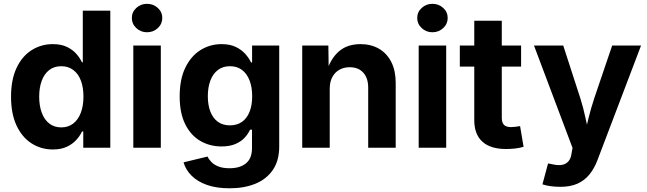

<svg xmlns="http://www.w3.org/2000/svg" viewBox="-20 -784 3436 1019"><path d="M260.7 9.3Q197.8 9.3 147.2 -23.2Q96.7 -55.7 67.6 -118.2Q38.6 -180.7 38.6 -270.5Q38.6 -362.3 68.4 -424.6Q98.1 -486.8 148.7 -518.3Q199.2 -549.8 259.8 -549.8Q304.7 -549.8 335.4 -534.9Q366.2 -520 385.5 -497.8Q404.8 -475.6 415 -453.1H419.4V-727.5H565.4V0H421.9V-86.4H415.5Q404.8 -63.5 385 -41.5Q365.2 -19.5 334.7 -5.1Q304.2 9.3 260.7 9.3ZM305.2 -107.9Q342.3 -107.9 368.7 -128.4Q395 -148.9 408.9 -185.5Q422.9 -222.2 422.9 -271Q422.9 -320.3 409.2 -356.4Q395.5 -392.6 368.9 -412.6Q342.3 -432.6 305.2 -432.6Q267.1 -432.6 241 -412.1Q214.8 -391.6 201.4 -355.2Q188 -318.8 188 -271Q188 -223.1 201.4 -186.3Q214.8 -149.4 241.2 -128.7Q267.6 -107.9 305.2 -107.9Z M687.5 0V-542.5H833.5V0ZM760.3 -612.8Q727.1 -612.8 703.4 -635Q679.7 -657.2 679.7 -688.5Q679.7 -720.2 703.4 -741.9Q727.1 -763.7 760.3 -763.7Q793.9 -763.7 817.6 -741.9Q841.3 -720.2 841.3 -688.5Q841.3 -657.2 817.6 -635Q793.9 -612.8 760.3 -612.8Z M1198.7 215.3Q1129.9 215.3 1079.3 197.8Q1028.8 180.2 997.3 148.9Q965.8 117.7 954.1 77.6L1081.5 46.9Q1088.4 62 1102.5 76.4Q1116.7 90.8 1140.1 99.9Q1163.6 108.9 1198.2 108.9Q1253.9 108.9 1285.6 82.8Q1317.4 56.6 1317.4 2.4V-95.7H1307.1Q1296.9 -72.8 1277.8 -52.5Q1258.8 -32.2 1228.8 -19.5Q1198.7 -6.8 1155.8 -6.8Q1093.3 -6.8 1043 -36.1Q992.7 -65.4 963.1 -124.5Q933.6 -183.6 933.6 -272.5Q933.6 -363.3 963.6 -425Q993.7 -486.8 1044.2 -518.3Q1094.7 -549.8 1155.8 -549.8Q1200.7 -549.8 1231.4 -534.9Q1262.2 -520 1282 -497.6Q1301.8 -475.1 1312.5 -452.6H1317.9V-542.5H1461.9V-6.3Q1461.9 68.4 1428.2 117.7Q1394.5 167 1335.2 191.2Q1275.9 215.3 1198.7 215.3ZM1200.2 -118.7Q1237.8 -118.7 1264.2 -137.2Q1290.5 -155.8 1304.4 -190.4Q1318.4 -225.1 1318.4 -273.4Q1318.4 -321.8 1304.4 -357.4Q1290.5 -393.1 1264.4 -412.8Q1238.3 -432.6 1200.2 -432.6Q1162.6 -432.6 1136.2 -412.4Q1109.9 -392.1 1096.4 -356.2Q1083 -320.3 1083 -273.4Q1083 -226.1 1096.7 -191.2Q1110.4 -156.2 1136.5 -137.5Q1162.6 -118.7 1200.2 -118.7Z M1730 -313V0H1584V-542.5H1722.7L1724.6 -406.2H1714.4Q1735.8 -474.6 1779.8 -512.2Q1823.7 -549.8 1893.1 -549.8Q1949.7 -549.8 1991.7 -525.1Q2033.7 -500.5 2056.9 -454.6Q2080.1 -408.7 2080.1 -344.7V0H1934.1V-318.8Q1934.1 -369.6 1908 -398.4Q1881.8 -427.2 1835.9 -427.2Q1805.2 -427.2 1781.2 -413.8Q1757.3 -400.4 1743.7 -375Q1730 -349.6 1730 -313Z M2202.1 0V-542.5H2348.1V0ZM2274.9 -612.8Q2241.7 -612.8 2218 -635Q2194.3 -657.2 2194.3 -688.5Q2194.3 -720.2 2218 -741.9Q2241.7 -763.7 2274.9 -763.7Q2308.6 -763.7 2332.3 -741.9Q2356 -720.2 2356 -688.5Q2356 -657.2 2332.3 -635Q2308.6 -612.8 2274.9 -612.8Z M2745.6 -542.5V-430.7H2420.4V-542.5ZM2497.1 -673.8H2643.1V-159.7Q2643.1 -133.8 2654.5 -121.6Q2666 -109.4 2692.9 -109.4Q2701.7 -109.4 2717 -111.3Q2732.4 -113.3 2740.2 -114.7L2758.8 -4.9Q2735.8 2 2711.9 4.4Q2688 6.8 2665.5 6.8Q2583 6.8 2540 -32.2Q2497.1 -71.3 2497.1 -146Z M2858.9 194.3 2888.7 83.5 2912.1 87.9Q2940.4 94.7 2961.9 91.1Q2983.4 87.4 2996.6 72.5Q3009.8 57.6 3013.2 31.2L3018.6 1L2814 -542.5H2969.2L3060.1 -262.2Q3076.7 -209.5 3087.6 -156.7Q3098.6 -104 3111.8 -46.9H3077.1Q3090.3 -104 3103.5 -157.2Q3116.7 -210.4 3133.8 -262.2L3229 -542.5H3382.3L3150.9 65.9Q3134.3 109.9 3108.6 141.6Q3083 173.3 3045.4 190.4Q3007.8 207.5 2954.6 207.5Q2926.3 207.5 2900.9 203.9Q2875.5 200.2 2858.9 194.3Z"/></svg>

Font: Inter 16pt
Style: Bold
Weight: 700
Version: Version 4.001;git-66647c0bb